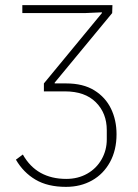

<svg xmlns="http://www.w3.org/2000/svg" viewBox="-20 -528 536 748"><path d="M237 200Q166 200 118.5 172Q71 144 42 94L69 74Q96 122 138.5 145.5Q181 169 238 169Q284 169 320 148.5Q356 128 376 92.5Q396 57 396 15V-21Q396 -87 353.5 -129.5Q311 -172 233 -172H151V-203L377 -477V-480L310 -477H67V-508H418L417 -477L193 -206V-184L173 -203H238Q304 -203 347.5 -176Q391 -149 412.5 -104.5Q434 -60 434 -5Q434 57 408.5 103.5Q383 150 338.5 175Q294 200 237 200Z"/></svg>

Font: IBM Plex Sans ExtraLight
Style: Regular
Weight: 250
Designer: Mike Abbink, Paul van der Laan, Pieter van Rosmalen
Foundry: Bold Monday
Version: Version 3.201